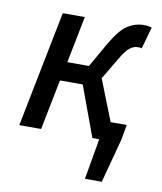

<svg xmlns="http://www.w3.org/2000/svg" viewBox="-78 -562 671 797"><g transform="rotate(10 258.0 -163.5)"><path d="M334 172 364 0H343L359 -78H466L455 -15L405 172ZM27 0 124 -489H217L178 -292H269L329 -397Q365 -459 397 -479Q429 -499 465 -499Q483 -499 498 -494L472 -402Q468 -404 464 -404Q460 -404 454 -404Q439 -404 422.5 -392Q406 -380 384 -342L330 -251L429 0H335L257 -212H161L119 0Z"/></g></svg>

Font: Source Sans 3 Medium
Style: Italic
Weight: 500
Italic angle: -11°
Designer: Paul D. Hunt
Foundry: Adobe
Version: Version 3.052;hotconv 1.1.0;makeotfexe 2.6.0